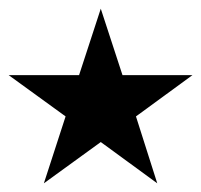

<svg xmlns="http://www.w3.org/2000/svg" viewBox="-25 -553 463 442"><path d="M76 -131 126 -285 -5 -380H157L207 -533L257 -380H418L288 -285L337 -131L207 -226Z"/></svg>

Font: Fustat ExtraLight
Style: Regular
Weight: 250
Designer: Mohamed Gaber, Khaled Hosny, Laura Garcia Mut
Foundry: Kief Type Foundry, Alif Type Foundry, Hard Type Foundry
Version: Version 1.007